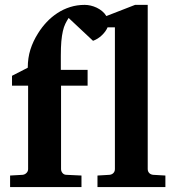

<svg xmlns="http://www.w3.org/2000/svg" viewBox="-20 -760 720 780"><path d="M376 0V-46.9L424.8 -49.8Q434.6 -50.8 440.7 -57.1Q446.8 -63.5 446.8 -73.2V-648.9H417Q410.2 -632.3 393.8 -616.7Q377.4 -601.1 357.9 -594.2L258.8 -687Q251.5 -675.8 245.4 -663.3Q239.3 -650.9 235.4 -633.5Q231.4 -616.2 229.2 -592.3Q227.1 -568.4 227.1 -534.2V-476.1H335.9V-412.1H228V-73.2Q228 -64 234.1 -56.9Q240.2 -49.8 250 -49.8L311 -46.9V0H21V-46.9L71.8 -49.8Q81.1 -50.8 87.6 -57.4Q94.2 -64 94.2 -73.2V-412.1H28.8V-452.1L92.8 -484.9Q92.8 -524.4 103.5 -558.6Q114.3 -592.8 134.8 -625Q149.9 -649.4 169.7 -670.4Q189.5 -691.4 213.4 -707Q237.3 -722.7 265.1 -731.4Q293 -740.2 324.2 -740.2Q335.9 -740.2 348.4 -737.3Q360.8 -734.4 372.8 -728.8Q384.8 -723.1 395 -714.6Q405.3 -706.1 412.1 -694.8L528.8 -740.2H580.1V-73.2Q580.1 -63.5 586.2 -57.1Q592.3 -50.8 602.1 -49.8L651.9 -46.9V0Z"/></svg>

Font: Charis SIL
Style: Bold
Weight: 700
Foundry: SIL International
Version: Version 4.112